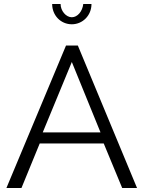

<svg xmlns="http://www.w3.org/2000/svg" viewBox="-20 -937 716 957"><path d="M395 -917C391 -880 366 -851 338 -851C309 -851 282 -883 282 -917H240C240 -860 283 -816 338 -816C392 -816 436 -860 436 -917ZM309 -710 12 0H87L178 -222H497L589 0H663L368 -710ZM481 -277H193L338 -628Z"/></svg>

Font: FIGSv2-sans-serif
Style: Regular
Weight: 400
Designer: Matt McInerney, Pablo Impallari, Rodrigo Fuenzalida,Mirko Velimirovic
Foundry: Matt McInerney, Pablo Impallari, Rodrigo Fuenzalida
Version: Version 4.021;hotconv 1.0.109;makeotfexe 2.5.65596